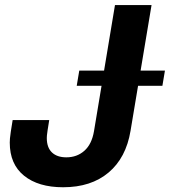

<svg xmlns="http://www.w3.org/2000/svg" viewBox="-20 -748 687 777"><path d="M235.4 9.8Q135.3 9.8 77.4 -36.9Q19.5 -83.5 19.5 -170.9Q19.5 -178.2 20.3 -188Q21 -197.8 23.7 -215.1Q26.4 -232.4 31.2 -262.2H179.2Q174.8 -234.9 172.6 -220.7Q170.4 -206.5 169.9 -200Q169.4 -193.4 169.4 -189.5Q169.4 -150.9 190.2 -131.1Q210.9 -111.3 248.5 -111.3Q291.5 -111.3 321.5 -137.9Q351.6 -164.6 360.4 -217.3L445.3 -727.5H593.3L508.3 -218.8Q490.2 -109.4 419.4 -49.8Q348.6 9.8 235.4 9.8ZM290.5 -400.9 300.8 -462.4H647.5L637.2 -400.9Z"/></svg>

Font: Inter 17pt
Style: Bold Italic
Weight: 700
Italic angle: -9.3988°
Version: Version 4.001;git-66647c0bb